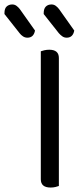

<svg xmlns="http://www.w3.org/2000/svg" viewBox="-93 -836 375 861"><path d="M171 -2Q166 0 156 2.5Q146 5 134 5Q90 5 90 -32V-606Q95 -608 105.5 -610.5Q116 -613 128 -613Q171 -613 171 -576ZM-73 -773V-777Q-73 -798 -63 -807Q-53 -816 -38 -816Q-27 -816 -18.5 -809.5Q-10 -803 -4 -795L64 -699Q58 -667 30 -667Q19 -667 10 -673Q1 -679 -5 -687ZM103 -773V-777Q103 -797 112.5 -806.5Q122 -816 138 -816Q149 -816 157.5 -809.5Q166 -803 172 -795L240 -699Q234 -667 206 -667Q195 -667 186.5 -673Q178 -679 171 -687Z"/></svg>

Font: Baloo Chettan 2
Style: Regular
Weight: 400
Designer: Maithili Shingre, Unnati Kotecha and Ek Type
Foundry: Ek Type
Version: Version 1.640;hotconv 1.0.111;makeotfexe 2.5.65597; ttfautoh